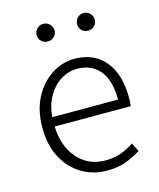

<svg xmlns="http://www.w3.org/2000/svg" viewBox="-114 -829 766 923"><g transform="rotate(-15 269.0 -367.5)"><path d="M304.2 13.2Q235.4 13.2 179.2 -20.3Q123 -53.7 89.6 -116.2Q56.2 -178.7 56.2 -266.1Q56.2 -352.5 89.6 -415.5Q123 -478.5 176.5 -512.7Q230 -546.9 290 -546.9Q386.7 -546.9 441.4 -481.4Q496.1 -416 496.1 -298.8Q496.1 -276.4 493.2 -256.8H115.2Q116.7 -191.9 141.4 -142.1Q166 -92.3 209.2 -64.2Q252.4 -36.1 310.1 -36.1Q352.5 -36.1 387.2 -48.6Q421.9 -61 452.1 -82L474.1 -39.1Q441.9 -18.6 401.9 -2.7Q361.8 13.2 304.2 13.2ZM115.2 -303.2H442.9Q442.9 -399.9 401.9 -448.5Q360.8 -497.1 291 -497.1Q247.6 -497.1 209.5 -473.9Q171.4 -450.7 146 -407.2Q120.6 -363.8 115.2 -303.2ZM189 -660.2Q170.9 -660.2 158 -672.6Q145 -685.1 145 -703.1Q145 -721.7 158 -734.9Q170.9 -748 189 -748Q207.5 -748 220.7 -734.9Q233.9 -721.7 233.9 -703.1Q233.9 -685.1 220.7 -672.6Q207.5 -660.2 189 -660.2ZM390.1 -660.2Q371.1 -660.2 358.6 -672.6Q346.2 -685.1 346.2 -703.1Q346.2 -721.7 358.6 -734.9Q371.1 -748 390.1 -748Q408.7 -748 421.4 -734.9Q434.1 -721.7 434.1 -703.1Q434.1 -685.1 421.4 -672.6Q408.7 -660.2 390.1 -660.2Z"/></g></svg>

Font: Source Han Sans CN Light
Style: Regular
Weight: 300
Designer: Ryoko NISHIZUKA  (kana, bopomofo & ideographs); Paul D. Hunt (Latin, Greek & Cyrillic); Sandoll Communications , Soo-you
Foundry: Adobe
Version: Version 2.000;hotconv 1.0.107;makeotfexe 2.5.65593